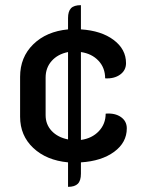

<svg xmlns="http://www.w3.org/2000/svg" viewBox="-20 -622 554 745"><path d="M294 8V52Q294 79 282 91Q270 103 244 103V8Q160 0 109 -48Q58 -96 58 -169V-324Q58 -400 109 -450Q160 -500 244 -508V-552Q244 -578 255.5 -590Q267 -602 294 -602V-508Q373 -503 421 -467Q469 -431 469 -377Q469 -349 446 -332.5Q423 -316 388 -318Q388 -359 362 -386.5Q336 -414 294 -420V-79Q337 -85 363.5 -113Q390 -141 390 -181Q426 -184 449 -168Q472 -152 472 -124Q472 -69 423 -33Q374 3 294 8ZM244 -81V-420Q204 -412 180.5 -385.5Q157 -359 157 -321V-175Q157 -139 180.5 -114Q204 -89 244 -81Z"/></svg>

Font: K2D Medium
Style: Regular
Weight: 500
Designer: Katatrad Aksorn Co.,Ltd.
Foundry: Cadson Demak Co.,Ltd.
Version: Version 1.000; ttfautohint (v1.6)